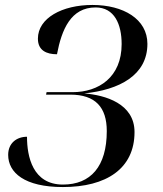

<svg xmlns="http://www.w3.org/2000/svg" viewBox="-20 -744 659 775"><path d="M234 11C409 11 523 -63 523 -211C523 -326 405 -360 320 -367C461 -381 575 -440 575 -567C575 -667 478 -724 353 -724C231 -724 133 -671 133 -588C133 -540 168 -525 210 -525C229 -625 266 -714 366 -714C442 -714 471 -646 471 -566C471 -432 378 -372 273 -372H168L166 -362H264C365 -362 411 -311 411 -215C411 -72 346 1 234 1C112 1 89 -112 89 -192C47 -192 13 -166 13 -119C13 -47 79 11 234 11Z"/></svg>

Font: Noto Serif Display
Style: Italic
Weight: 400
Italic angle: -12°
Designer: Monotype Design Team
Foundry: Monotype Imaging Inc.
Version: Version 2.009